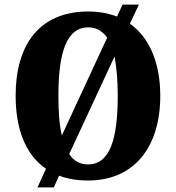

<svg xmlns="http://www.w3.org/2000/svg" viewBox="-20 -775 765 835"><path d="M180 -41 143 40H214L237 -11C274 3 315 10 363 10C565 10 677 -137 677 -358C677 -500 631 -611 545 -672L584 -755H513L489 -703C452 -717 411 -725 364 -725C151 -725 48 -580 48 -359C48 -214 91 -102 180 -41ZM446 -611 249 -186C238 -232 234 -290 234 -358C234 -546 269 -656 364 -656C399 -656 426 -640 446 -611ZM363 -60C327 -60 301 -75 281 -105L478 -529C487 -483 492 -426 492 -358C492 -170 458 -60 363 -60Z"/></svg>

Font: Noto Serif Tamil Condensed Black
Style: Regular
Weight: 900
Width: 3
Designer: Indian Type Foundry, Tom Grace, and the Monotype Design Team
Foundry: Monotype Imaging Inc.
Version: Version 2.004